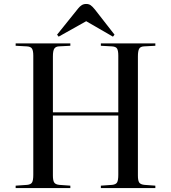

<svg xmlns="http://www.w3.org/2000/svg" viewBox="-20 -949 863 969"><path d="M59 0V-12L117 -16Q136 -18 142 -28.5Q148 -39 148 -67V-668Q148 -693 141.5 -703.5Q135 -714 115 -715L59 -718V-730H335V-718L277 -715Q261 -714 254 -703.5Q247 -693 247 -664V-382H577V-668Q577 -693 571 -703.5Q565 -714 544 -715L489 -718V-730H764V-718L707 -715Q688 -714 682 -702.5Q676 -691 676 -664V-63Q676 -38 682.5 -28Q689 -18 709 -16L764 -12V0H489V-12L546 -16Q565 -18 571 -28.5Q577 -39 577 -67V-366H247V-63Q247 -38 253.5 -28Q260 -18 279 -16L335 -12V0ZM276 -764 268 -774 375 -907Q383 -917 392.5 -923Q402 -929 415 -929Q428 -929 437 -923Q446 -917 459 -901L558 -774L550 -764L415 -842Z"/></svg>

Font: Literata 72pt
Style: Regular
Weight: 400
Designer: Latin by Veronika Burian and Jose Scaglione. Greek by Irene Vlachou. Cyrillic by Vera Evstafieva.
Foundry: TypeTogether
Version: Version 3.002